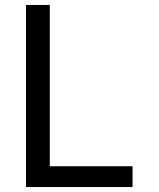

<svg xmlns="http://www.w3.org/2000/svg" viewBox="-20 -755 640 775"><path d="M85 0V-735H181V-84H515V0Z"/></svg>

Font: Iosevka Medium Extended
Style: Regular
Weight: 500
Width: 7
Monospace: yes
Designer: Belleve Invis
Foundry: Belleve Invis
Version: Version 32.5.0; ttfautohint (v1.8.4)